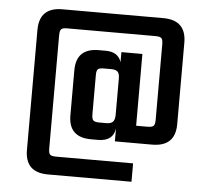

<svg xmlns="http://www.w3.org/2000/svg" viewBox="-48 -626 793 747"><g transform="rotate(5 348.0 -252.5)"><path d="M232.9 -342.8Q232.9 -429.2 320.8 -429.2H348.1Q396.5 -429.2 409.2 -390.1V-429.2H491.2V-148.9H535.2Q553.7 -148.9 559.3 -154.8Q564.9 -160.6 564.9 -178.2V-473.1Q564.9 -491.2 559.3 -497.1Q553.7 -502.9 535.2 -502.9H190.9Q173.3 -502.9 167.7 -497.1Q162.1 -491.2 162.1 -473.1V-30.8Q162.1 -13.2 167.7 -7.6Q173.3 -2 190.9 -2H492.2V69.8H166Q76.2 69.8 76.2 -18.1V-486.8Q76.2 -575.2 166 -575.2H560.1Q649.9 -575.2 649.9 -486.8V-168.9Q649.9 -81.1 559.1 -81.1H414.1V-131.8Q407.2 -81.1 348.1 -81.1H320.8Q232.9 -81.1 232.9 -167ZM317.9 -332V-178.2Q317.9 -160.6 323.7 -154.8Q329.6 -148.9 347.2 -148.9H376Q392.6 -148.9 400.4 -157Q408.2 -165 408.2 -184.1V-326.2Q408.2 -345.2 400.6 -352.5Q393.1 -359.9 376 -359.9H347.2Q329.1 -359.9 323.5 -354.5Q317.9 -349.1 317.9 -332Z"/></g></svg>

Font: Teko
Style: Regular
Weight: 400
Designer: Manushi Parikh, Jonny Pinhorn
Foundry: Indian Type Foundry
Version: Version 2.000;PS 1.0;hotconv 1.0.79;makeotf.lib2.5.61930